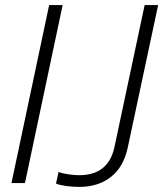

<svg xmlns="http://www.w3.org/2000/svg" viewBox="-20 -719 641 754"><path d="M173 -699H226L78 0H25ZM200 2 210 -44Q224 -38 248 -34.5Q272 -31 291 -31Q407 -31 430 -144L548 -699H601L482 -141Q466 -64 416 -24.5Q366 15 291 15Q266 15 240 11.5Q214 8 200 2Z"/></svg>

Font: Prompt ExtraLight
Style: Italic
Weight: 275
Italic angle: -12°
Designer: Katatrad Team
Foundry: CadsonDemak
Version: Version 1.000